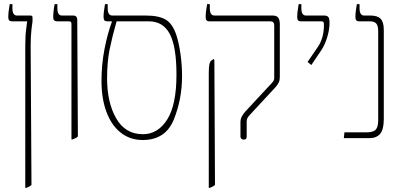

<svg xmlns="http://www.w3.org/2000/svg" viewBox="-20 -667 1930 927"><path d="M102 -445Q102 -496 106.5 -527.5Q111 -559 111 -563V-564H39Q28 -564 24 -569Q20 -574 20 -585Q20 -609 27 -647H40V-627Q40 -592 62 -592H127Q137 -592 137 -583V-564Q136 -559 132 -525.5Q128 -492 128 -445L132 226Q125 233 108 240H102Z M325 -550Q325 -558 322.5 -561Q320 -564 313 -564H257Q237 -564 237 -582Q237 -599 239 -617Q241 -635 244 -647H257V-627Q257 -592 279 -592H333Q353 -592 353 -571L356 -8Q348 0 331 6H325Z M859 -300Q859 -188 819 -89.5Q779 9 669 9Q608 9 563 -26.5Q518 -62 494 -126.5Q470 -191 470 -276Q470 -355 484.5 -430Q499 -505 520 -561V-564H499Q488 -564 484 -569Q480 -574 480 -585Q480 -609 487 -647H500V-627Q500 -592 522 -592H684Q747 -592 780.5 -572Q814 -552 832 -496Q844 -459 851.5 -405.5Q859 -352 859 -300ZM832 -307Q832 -441 800 -502.5Q768 -564 698 -564H543Q522 -491 509.5 -429.5Q497 -368 497 -289Q497 -172 541 -95.5Q585 -19 670 -19Q742 -19 787 -89.5Q832 -160 832 -307Z M1141 -7V-80Q1141 -102 1164 -128L1294 -268Q1300 -275 1302 -279.5Q1304 -284 1304 -291V-545Q1304 -564 1285 -564H992Q981 -564 977 -569Q973 -574 973 -585Q973 -609 980 -647H993V-627Q993 -592 1015 -592H1296Q1317 -592 1324 -580.5Q1331 -569 1331 -551V-297Q1331 -280 1326.5 -270Q1322 -260 1312 -248L1185 -111Q1177 -102 1174 -96Q1171 -90 1171 -80V-7Q1171 7 1157 7Q1150 7 1145.5 3Q1141 -1 1141 -7ZM988 -314Q988 -343 991 -356.5Q994 -370 1001 -375L1011 -382L1015 -378L1018 226Q1011 233 993 240H988Z M1465 -368 1513 -438Q1544 -482 1544 -546Q1544 -557 1541.5 -560.5Q1539 -564 1531 -564H1434Q1423 -564 1419 -569Q1415 -574 1415 -585Q1415 -609 1422 -647H1435V-627Q1435 -592 1457 -592H1545Q1559 -592 1565 -585Q1571 -578 1571 -556Q1571 -525 1560 -488Q1549 -451 1531 -424L1483 -353Z M1643 -28H1749Q1782 -28 1794 -41Q1806 -54 1806 -86V-516Q1806 -543 1796.5 -553.5Q1787 -564 1766 -564H1715Q1704 -564 1700 -569Q1696 -574 1696 -585Q1696 -609 1703 -647H1716V-627Q1716 -592 1738 -592H1768Q1803 -592 1818 -576Q1833 -560 1833 -523V-92Q1833 -42 1815.5 -21Q1798 0 1763 0H1640Z"/></svg>

Font: Noto Serif Hebrew NarrowThin
Style: Regular
Weight: 250
Width: 4
Designer: Monotype Design Team
Foundry: Monotype Imaging Inc.
Version: Version 1.000